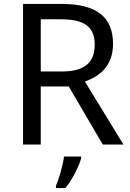

<svg xmlns="http://www.w3.org/2000/svg" viewBox="-20 -734 662 975"><path d="M294 -714H97V0H187V-295H329L502 0H607L411 -320C483 -345 554 -397 554 -511C554 -647 471 -714 294 -714ZM289 -636C406 -636 461 -600 461 -507C461 -417 410 -371 294 -371H187V-636ZM392 70V61H305C300 104 279 176 264 209V221H312C348 178 383 106 392 70Z"/></svg>

Font: Noto Sans Lycian
Style: Regular
Weight: 400
Designer: Monotype Design Team
Foundry: Monotype Imaging Inc.
Version: Version 2.002